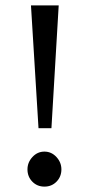

<svg xmlns="http://www.w3.org/2000/svg" viewBox="-20 -677 343 713"><path d="M123 -201 95 -657H198L171 -201ZM82 -48Q82 -74 100.5 -94Q119 -114 145 -114Q171 -114 189.5 -94Q208 -74 208 -48Q208 -21 190 -2.5Q172 16 145 16Q118 16 100 -2.5Q82 -21 82 -48Z"/></svg>

Font: Noto Serif Oriya
Style: Regular
Weight: 400
Designer: David Williams
Foundry: Google LLC, David Williams
Version: Version 1.051; ttfautohint (v1.8.4.7-5d5b)